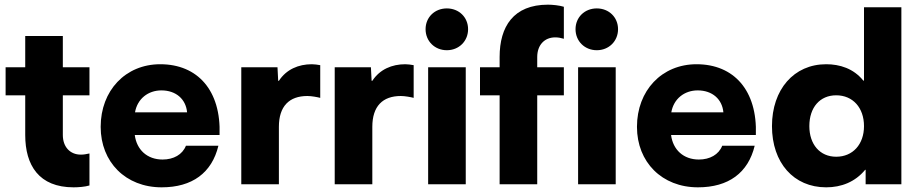

<svg xmlns="http://www.w3.org/2000/svg" viewBox="-20 -789 3937 822"><path d="M363 -501H249V-635H88V-501H4V-381H88V-211C88 -81 147 13 295 13C314 13 344 11 363 5V-132C349 -129 339 -127 326 -127C280 -127 249 -160 249 -211V-381H363Z M666 -514C517 -514 411 -401 411 -246C411 -95 518 13 672 13C803 13 887 -49 915 -165H776C761 -127 723 -106 676 -106C610 -106 565 -148 557 -211H920C927 -402 826 -514 666 -514ZM671 -402C734 -402 776 -364 781 -308H558C568 -366 614 -402 671 -402Z M1315 -514C1258 -514 1206 -492 1174 -443H1171L1168 -501H1013V0H1174V-246C1174 -334 1218 -378 1296 -378C1314 -378 1340 -373 1351 -370V-510C1339 -512 1327 -514 1315 -514Z M1715 -514C1658 -514 1606 -492 1574 -443H1571L1568 -501H1413V0H1574V-246C1574 -334 1618 -378 1696 -378C1714 -378 1740 -373 1751 -370V-510C1739 -512 1727 -514 1715 -514Z M1893 -574C1945 -574 1984 -613 1984 -664C1984 -715 1945 -753 1893 -753C1841 -753 1802 -715 1802 -664C1802 -613 1841 -574 1893 -574ZM1974 0V-501H1813V0Z M2119 -501H2035V-381H2119V0H2280V-381H2394V-501H2280V-545C2280 -596 2311 -629 2357 -629C2370 -629 2380 -627 2394 -623V-760C2375 -766 2345 -769 2326 -769C2178 -769 2119 -675 2119 -545ZM2535 -574C2587 -574 2626 -613 2626 -664C2626 -715 2587 -753 2535 -753C2483 -753 2444 -715 2444 -664C2444 -613 2483 -574 2535 -574ZM2616 0V-501H2455V0Z M2962 -514C2813 -514 2707 -401 2707 -246C2707 -95 2814 13 2968 13C3099 13 3183 -49 3211 -165H3072C3057 -127 3019 -106 2972 -106C2906 -106 2861 -148 2853 -211H3216C3223 -402 3122 -514 2962 -514ZM2967 -402C3030 -402 3072 -364 3077 -308H2854C2864 -366 2910 -402 2967 -402Z M3679 -444H3676C3634 -496 3575 -514 3517 -514C3379 -514 3285 -406 3285 -249C3285 -92 3378 13 3517 13C3582 13 3641 -10 3684 -62H3686V0H3839V-758H3679ZM3560 -118C3490 -118 3445 -171 3445 -249C3445 -329 3490 -381 3560 -381C3631 -381 3679 -328 3679 -249C3679 -171 3631 -118 3560 -118Z"/></svg>

Font: UULA Sans
Style: Bold
Weight: 700
Designer: Mohamed Gaber, Laura Garcia Mut
Foundry: Kief Type Foundry
Version: Version 3.006;hotconv 1.0.109;makeotfexe 2.5.65596